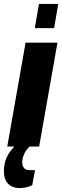

<svg xmlns="http://www.w3.org/2000/svg" viewBox="-50 -745 316 976"><path d="M-13 0 80 -528H242L149 0ZM127 -602 148 -725H246L225 -602ZM49 211Q27 211 9 202Q-9 193 -19.5 174.5Q-30 156 -30 126Q-30 93 -21 68Q-12 43 3 23.5Q18 4 34 -12H112L111 -8Q88 7 75.5 32.5Q63 58 63 79Q63 99 72.5 109.5Q82 120 99 120H128L114 196Q100 204 82 207.5Q64 211 49 211Z"/></svg>

Font: Archivo ExtraCondensed Black
Style: Italic
Weight: 900
Width: 2
Italic angle: -10°
Designer: Hector Gatti
Foundry: Omnibus-Type
Version: Version 2.001